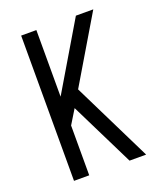

<svg xmlns="http://www.w3.org/2000/svg" viewBox="-136 -824 772 913"><g transform="rotate(-20 250.0 -367.5)"><path d="M80 0V-735H157V-398L357 -735H445L247 -402L445 0H361L201 -324L157 -252V0Z"/></g></svg>

Font: Iosevka SS04
Style: Regular
Weight: 400
Monospace: yes
Designer: Belleve Invis
Foundry: Belleve Invis
Version: Version 19.0.0; ttfautohint (v1.8.4)